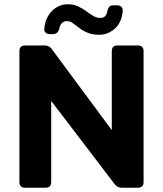

<svg xmlns="http://www.w3.org/2000/svg" viewBox="-20 -880 764 900"><path d="M98 0Q71 0 71 -27V-640Q71 -667 98 -667H189Q210 -667 222 -651L504 -270V-640Q504 -667 531 -667H626Q653 -667 653 -640V-27Q653 0 626 0H551Q531 0 518 -16L220 -407V-27Q220 0 193 0ZM258 -746Q251 -720 229 -720H214Q201 -720 193.5 -727Q186 -734 188 -747Q192 -796 223 -828Q254 -860 299 -860Q325 -860 345.5 -850.5Q366 -841 383.5 -828Q401 -815 417 -805.5Q433 -796 451 -796Q478 -796 483 -828Q486 -841 492 -848Q498 -855 511 -855H529Q542 -855 549.5 -847.5Q557 -840 555 -826Q550 -774 518 -745.5Q486 -717 445 -717Q413 -717 390.5 -726.5Q368 -736 351.5 -749Q335 -762 321.5 -771.5Q308 -781 293 -781Q279 -781 269.5 -771Q260 -761 258 -746Z"/></svg>

Font: Pitagon Sans
Style: Bold
Weight: 700
Designer: Travis Tran
Foundry: Pitagon
Version: Version 1.001; ttfautohint (v1.8.4.7-5d5b);gftools[0.9.26]